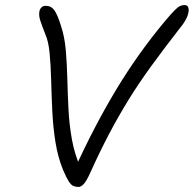

<svg xmlns="http://www.w3.org/2000/svg" viewBox="-20 -729 767 760"><path d="M291 11Q279 11 270 7Q261 3 251.5 -12Q242 -27 229 -58Q209 -107 199.5 -166.5Q190 -226 187 -289.5Q184 -353 182.5 -411.5Q181 -470 176.5 -517.5Q172 -565 160 -592Q145 -630 139 -649Q133 -668 136 -684Q138 -694 144.5 -700Q151 -706 161 -706Q183 -706 195.5 -688Q208 -670 221 -628Q236 -583 240.5 -529.5Q245 -476 246.5 -417Q248 -358 251 -297.5Q254 -237 264.5 -178Q275 -119 299 -65L275 -58Q352 -228 439.5 -373.5Q527 -519 636 -649Q659 -676 672 -689Q685 -702 693.5 -705.5Q702 -709 710 -709Q722 -709 725 -700Q728 -691 726 -680Q724 -669 719 -658.5Q714 -648 707 -637.5Q700 -627 690 -615Q627 -534 578 -466.5Q529 -399 489.5 -335Q450 -271 413.5 -202Q377 -133 339 -49Q322 -11 311 0Q300 11 291 11Z"/></svg>

Font: Shantell Sans Light
Style: Italic
Weight: 300
Italic angle: -11°
Designer: Stephen Nixon, Anya Danilova, Shantell Martin
Foundry: Arrow Type
Version: Version 1.008;[ac192a2d6]